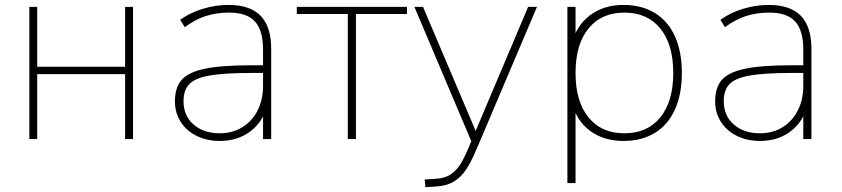

<svg xmlns="http://www.w3.org/2000/svg" viewBox="-20 -567 3433 783"><path d="M99.6 -539.1H131.8V-294.9H490.2V-539.1H522.5V0H490.2V-264.6H131.8V0H99.6Z M693.4 -153.3Q693.4 -210 720.7 -241.2Q748 -272.5 814.9 -286.6Q881.8 -300.8 1004.9 -300.8H1065.4V-269.5H1005.9Q892.6 -269.5 833.5 -258.8Q774.4 -248 751.5 -223.6Q728.5 -199.2 728.5 -154.3Q728.5 -94.7 769.5 -59.1Q810.5 -23.4 877 -23.4Q927.7 -23.4 967.8 -47.9Q1007.8 -72.3 1030.3 -116.2Q1052.7 -160.2 1052.7 -215.8V-365.2Q1052.7 -443.4 1019.5 -479.5Q986.3 -515.6 915 -515.6Q862.3 -515.6 818.8 -501.5Q775.4 -487.3 733.4 -456.1L714.8 -486.3Q753.9 -514.6 806.2 -530.8Q858.4 -546.9 912.1 -546.9Q1000 -546.9 1043 -502.4Q1085.9 -458 1085.9 -368.2V0H1052.7V-129.9H1067.4Q1049.8 -67.4 999 -29.8Q948.2 7.8 876 7.8Q824.2 7.8 782.2 -12.7Q740.2 -33.2 716.8 -70.3Q693.4 -107.4 693.4 -153.3Z M1398.4 -509.8H1190.4V-539.1H1639.6V-509.8H1431.6V0H1398.4Z M1669.9 -539.1H1705.1L1935.5 3.9L1911.1 30.3ZM2169.9 -539.1 1930.7 24.4Q1927.7 32.2 1923.8 40Q1902.3 91.8 1881.8 123Q1861.3 154.3 1832.5 172.4Q1803.7 190.4 1761.7 193.4L1714.8 196.3L1711.9 165L1756.8 162.1Q1794.9 160.2 1818.8 143.6Q1842.8 127 1858.9 100.6Q1875 74.2 1895.5 24.4L2133.8 -539.1Z M2760.7 -269.5Q2760.7 -182.6 2732.4 -120.1Q2704.1 -57.6 2650.4 -24.9Q2596.7 7.8 2522.5 7.8Q2442.4 7.8 2386.7 -33.2Q2331.1 -74.2 2312.5 -147.5H2327.1V179.7H2293.9V-539.1H2327.1V-391.6H2312.5Q2332 -464.8 2387.7 -505.9Q2443.4 -546.9 2522.5 -546.9Q2596.7 -546.9 2650.4 -514.2Q2704.1 -481.4 2732.4 -418.9Q2760.7 -356.4 2760.7 -269.5ZM2327.1 -269.5Q2327.1 -153.3 2379.9 -88.4Q2432.6 -23.4 2526.4 -23.4Q2620.1 -23.4 2672.9 -88.4Q2725.6 -153.3 2725.6 -269.5Q2725.6 -385.7 2672.9 -450.7Q2620.1 -515.6 2526.4 -515.6Q2432.6 -515.6 2379.9 -450.7Q2327.1 -385.7 2327.1 -269.5Z M2896.5 -153.3Q2896.5 -210 2923.8 -241.2Q2951.2 -272.5 3018.1 -286.6Q3085 -300.8 3208 -300.8H3268.6V-269.5H3209Q3095.7 -269.5 3036.6 -258.8Q2977.5 -248 2954.6 -223.6Q2931.6 -199.2 2931.6 -154.3Q2931.6 -94.7 2972.7 -59.1Q3013.7 -23.4 3080.1 -23.4Q3130.9 -23.4 3170.9 -47.9Q3210.9 -72.3 3233.4 -116.2Q3255.9 -160.2 3255.9 -215.8V-365.2Q3255.9 -443.4 3222.7 -479.5Q3189.5 -515.6 3118.2 -515.6Q3065.4 -515.6 3022 -501.5Q2978.5 -487.3 2936.5 -456.1L2918 -486.3Q2957 -514.6 3009.3 -530.8Q3061.5 -546.9 3115.2 -546.9Q3203.1 -546.9 3246.1 -502.4Q3289.1 -458 3289.1 -368.2V0H3255.9V-129.9H3270.5Q3252.9 -67.4 3202.1 -29.8Q3151.4 7.8 3079.1 7.8Q3027.3 7.8 2985.4 -12.7Q2943.4 -33.2 2919.9 -70.3Q2896.5 -107.4 2896.5 -153.3Z"/></svg>

Font: Min Sans VF VF
Style: Regular
Weight: 400
Designer: Jinseong-Kim, NotoSansCJK, Nunito
Foundry: Jinseong-Kim
Version: Version 1.420;Glyphs 3.1.2 (3151)